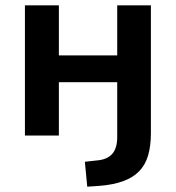

<svg xmlns="http://www.w3.org/2000/svg" viewBox="-20 -511 663 724"><path d="M309 193 300 99 345 94Q384 91 403 69.5Q422 48 422 6V-201H202V0H74V-491H202V-302H422V-491H549V-9Q549 39 538.5 75Q528 111 504.5 135Q481 159 443.5 172.5Q406 186 353 190Z"/></svg>

Font: Nunito Sans 11pt
Style: Bold
Weight: 700
Version: Version 3.101;gftools[0.9.27]